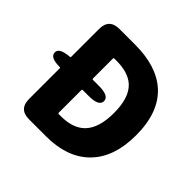

<svg xmlns="http://www.w3.org/2000/svg" viewBox="-181 -932 1119 1119"><g transform="rotate(45 379.0 -372.5)"><path d="M199 0Q115 0 115 -84V-337Q115 -342 110 -342Q30 -342 29 -381Q27 -420 110 -426Q115 -426 115 -433V-661Q115 -745 199 -745H329Q506 -745 603 -658Q706 -564 706 -376Q706 -188 604 -91Q509 0 339 0ZM294 -149Q294 -144 299 -144H318Q415 -144 466 -194Q523 -251 523 -376Q523 -501 466 -555Q416 -602 318 -602H299Q294 -602 294 -597V-431Q294 -426 299 -426H349Q433 -426 433 -384Q433 -342 349 -342H299Q294 -342 294 -337Z"/></g></svg>

Font: Resource Han Rounded JP Heavy
Style: Regular
Weight: 900
Designer: Cyano Hao (round all glyphs); Ryoko NISHIZUKA 西塚涼子 (kana, bopomofo & ideographs); Paul D. Hunt (Latin, Greek & Cyrillic)
Foundry: Cyano Hao
Version: 0.990